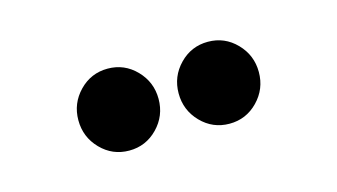

<svg xmlns="http://www.w3.org/2000/svg" viewBox="-33 -823 476 271"><g transform="rotate(-15 205.0 -687.0)"><path d="M236.8 -645Q219.7 -662.6 219.7 -687.3Q219.7 -711.9 236.8 -729.5Q253.9 -747.1 278.3 -747.1Q302.7 -747.1 319.8 -729.5Q336.9 -711.9 336.9 -687.3Q336.9 -662.6 319.8 -645Q302.7 -627.4 278.3 -627.4Q253.9 -627.4 236.8 -645ZM90.3 -645Q73.2 -662.6 73.2 -687.3Q73.2 -711.9 90.3 -729.5Q107.4 -747.1 131.8 -747.1Q156.2 -747.1 173.3 -729.5Q190.4 -711.9 190.4 -687.3Q190.4 -662.6 173.3 -645Q156.2 -627.4 131.8 -627.4Q107.4 -627.4 90.3 -645Z"/></g></svg>

Font: Nova Oval
Style: Book
Weight: 400
Version: Version 2.000